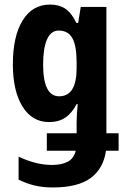

<svg xmlns="http://www.w3.org/2000/svg" viewBox="-20 -577 540 837"><path d="M198.2 -557.1Q237.3 -557.1 264.4 -539.3Q291.5 -521.5 313 -477.1H320.8L332 -546.9H443.8V3.9H497.1V80.1H441.9Q431.6 156.7 376 198.5Q320.3 240.2 210 240.2Q165.5 240.2 129.9 231.4Q94.2 222.7 61 206.1V106Q137.7 142.1 206.1 142.1Q248 142.1 274.9 128.2Q301.8 114.3 310.1 80.1H184.1V3.9H314V-43Q314 -59.6 315.4 -82Q316.9 -104.5 318.8 -123H314Q292.5 -82.5 263.9 -63.7Q235.4 -44.9 193.8 -44.9Q120.1 -44.9 78.1 -112.5Q36.1 -180.2 36.1 -296.9Q36.1 -419.4 78.9 -488.3Q121.6 -557.1 198.2 -557.1ZM235.8 -443.8Q202.1 -443.8 185.1 -405.5Q168 -367.2 168 -295.9Q168 -157.2 237.8 -157.2Q314 -157.2 314 -279.8V-305.2Q314 -376.5 295.7 -410.2Q277.3 -443.8 235.8 -443.8Z"/></svg>

Font: Open Sans Condensed
Style: Bold
Weight: 700
Width: 3
Designer: Monotype Design Team
Foundry: Monotype Imaging Inc.
Version: Version 3.003; ttfautohint (v1.8.4)